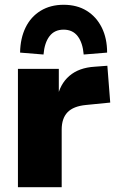

<svg xmlns="http://www.w3.org/2000/svg" viewBox="-20 -783 486 803"><path d="M55 0V-495H226V-371H219Q230 -431 270 -465.5Q310 -500 376 -504L429 -508L441 -354L340 -344Q287 -339 262.5 -313.5Q238 -288 238 -241V0ZM162 -555 64 -563Q65 -623 87 -668Q109 -713 150 -738Q191 -763 246 -763Q302 -763 342.5 -738Q383 -713 405.5 -668Q428 -623 428 -563L330 -555Q326 -604 305 -631.5Q284 -659 246 -659Q208 -659 187 -631.5Q166 -604 162 -555Z"/></svg>

Font: Nunito Sans 11pt Black
Style: Regular
Weight: 900
Version: Version 3.101;gftools[0.9.27]